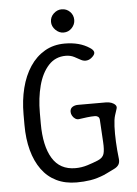

<svg xmlns="http://www.w3.org/2000/svg" viewBox="-58 -886 671 938"><g transform="rotate(-5 278.0 -417.5)"><path d="M280 7Q224 7 181 -14Q138 -35 109 -75Q80 -115 65 -170.5Q50 -226 50 -295V-347Q50 -416 65 -475.5Q80 -535 109.5 -579.5Q139 -624 182 -649Q225 -674 280 -674Q353 -674 401 -642Q417 -632 420 -621.5Q423 -611 411 -599L409 -597Q397 -585 382.5 -582.5Q368 -580 354 -587Q340 -595 321.5 -604.5Q303 -614 280 -614Q229 -614 195.5 -577.5Q162 -541 146 -480.5Q130 -420 130 -347V-295Q130 -185 167 -124Q204 -63 280 -63Q310 -63 339 -72Q368 -81 392 -91Q416 -101 422 -120Q428 -139 425.5 -179Q423 -219 419 -289Q418 -299 411.5 -303.5Q405 -308 397 -308Q378 -308 358 -305.5Q338 -303 317 -300Q308 -299 299.5 -304.5Q291 -310 285.5 -319.5Q280 -329 280 -339Q280 -355 291.5 -362.5Q303 -370 319 -370H456Q471 -370 483 -365.5Q495 -361 502 -353Q509 -345 505 -334L495 -303Q489 -284 487.5 -249.5Q486 -215 488 -173.5Q490 -132 495 -90Q497 -73 490 -61.5Q483 -50 466 -42L427 -23Q425 -22 422.5 -21Q420 -20 419 -19Q380 -3 347.5 2Q315 7 280 7ZM223 -785Q223 -809 240.5 -825.5Q258 -842 280 -842Q304 -842 320.5 -825.5Q337 -809 337 -785Q337 -763 320.5 -745.5Q304 -728 280 -728Q258 -728 240.5 -745.5Q223 -763 223 -785Z"/></g></svg>

Font: Winky Sans Light
Style: Regular
Weight: 300
Designer: Simon Atzbach
Foundry: typofactur
Version: Version 1.205